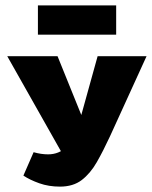

<svg xmlns="http://www.w3.org/2000/svg" viewBox="-20 -682 565 714"><path d="M203 12Q161 12 126 -0.5Q91 -13 67 -29L105 -116Q119 -112 132.5 -110Q146 -108 159 -108Q199 -108 228.5 -136Q258 -164 272 -217L343 -473H525L389 -175Q364 -121 340 -79Q316 -37 284 -12.5Q252 12 203 12ZM229 -80 7 -473H194L304 -201ZM121 -553V-662H412V-553Z"/></svg>

Font: Ysabeau SC Black
Style: Regular
Weight: 900
Designer: Christian Thalmann (Catharsis Fonts)
Version: Version 2.001;gftools[0.9.30]; featfreeze: smcp